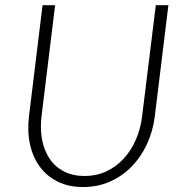

<svg xmlns="http://www.w3.org/2000/svg" viewBox="-20 -728 716 756"><path d="M313 -35Q359.5 -35 398.2 -53Q437 -71 466.2 -102.5Q495.5 -134 514.5 -177Q533.5 -220 539.5 -269.5L593.5 -707.5H643L589.5 -269.5Q582 -211 558.5 -160.2Q535 -109.5 498.2 -72Q461.5 -34.5 413 -13Q364.5 8.5 307 8.5Q250 8.5 207 -13Q164 -34.5 136.5 -72Q109 -109.5 98 -160.2Q87 -211 94 -269.5L147.5 -707.5H197L143.5 -270Q137.5 -220.5 145.8 -177.5Q154 -134.5 175.5 -102.8Q197 -71 231.8 -53Q266.5 -35 313 -35Z"/></svg>

Font: Lato 2
Style: Italic
Weight: 300
Italic angle: -7°
Designer: Lukasz Dziedzic with Adam Twardoch and Botio Nikoltchev
Foundry: tyPoland Lukasz Dziedzic
Version: Version 2.015; 2015-08-06; http://www.latofonts.com/